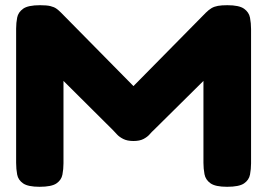

<svg xmlns="http://www.w3.org/2000/svg" viewBox="-20 -710 1026 738"><path d="M132 8Q88 8 69 -5Q50 -18 46 -39Q42 -60 42 -84V-600Q42 -622 46 -642.5Q50 -663 69 -676.5Q88 -690 134 -690Q160 -690 174 -686.5Q188 -683 196.5 -677Q205 -671 214 -662L501 -371H485L771 -661Q783 -673 793.5 -679Q804 -685 818 -687.5Q832 -690 854 -690Q899 -690 918 -676.5Q937 -663 941 -642Q945 -621 945 -598V-82Q945 -60 941 -39Q937 -18 918 -5Q899 8 853 8Q808 8 789 -5.5Q770 -19 766 -40.5Q762 -62 762 -84V-399L570 -209Q564 -204 555.5 -194Q547 -184 532 -176Q517 -168 493 -168Q469 -168 453.5 -176Q438 -184 429.5 -193.5Q421 -203 415 -209L224 -399V-82Q224 -60 220 -39Q216 -18 197 -5Q178 8 132 8Z"/></svg>

Font: Fredoka SemiExpanded
Style: Bold
Weight: 700
Width: 6
Designer: Ben Nathan
Foundry: Milena B. Brandão, Ben Nathan
Version: Version 2.001